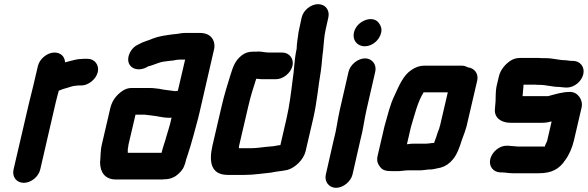

<svg xmlns="http://www.w3.org/2000/svg" viewBox="-20 -792 2820 921"><path d="M449 -446C457 -480 434 -510 400 -510H390C383 -510 376 -510 370 -509C361 -509 351 -508 339 -505C323 -500 308 -498 292 -493C291 -519 273 -540 241 -540C207 -540 170 -510 162 -476L138 -374C132 -350 124 -319 118 -293L45 21C37 56 59 85 94 85C129 85 165 56 173 21L246 -295C250 -314 258 -341 262 -357C273 -362 288 -367 300 -370C314 -374 332 -381 346 -381C351 -382 355 -382 360 -382H370C404 -382 441 -412 449 -446Z M833 -356H828C826 -355 823 -355 820 -355C817 -355 814 -355 811 -356C792 -359 764 -361 744 -366L726 -368C717 -369 708 -370 699 -370H612C595 -370 580 -365 566 -355C539 -336 518 -311 509 -273L469 -101C461 -68 463 -40 460 -12C461 33 482 69 537 69H747C754 69 761 69 768 68C797 68 820 58 839 39C861 18 866 2 873 -27C874 -31 876 -36 878 -42C889 -76 897 -101 907 -138C916 -173 929 -216 937 -252L1007 -556C1010 -569 1009 -582 1005 -594C996 -619 974 -634 939 -634H869C854 -634 840 -631 826 -629L806 -627C773 -622 743 -619 713 -607C691 -597 669 -593 648 -581C627 -572 612 -558 602 -537C574 -475 633 -438 690 -473C691 -473 691 -473 692 -474C706 -477 723 -484 737 -489C755 -496 774 -498 793 -500L812 -502C821 -504 831 -506 840 -506H868ZM595 -87C595 -92 596 -96 597 -101L630 -242H670C673 -242 677 -242 681 -241L699 -239C706 -238 713 -237 722 -236C745 -233 765 -227 790 -227C794 -227 799 -227 803 -228L796 -198C791 -179 785 -161 780 -144C771 -109 762 -90 755 -59H593C593 -69 592 -76 595 -87Z M1506 -772C1471 -772 1435 -743 1427 -708L1415 -652C1412 -641 1411 -631 1410 -622L1407 -602C1405 -589 1403 -571 1403 -558C1391 -505 1392 -457 1383 -403C1376 -347 1369 -288 1355 -226L1325 -96H1324L1310 -94C1297 -91 1287 -90 1273 -89C1243 -87 1215 -81 1183 -81H1126C1126 -85 1126 -89 1127 -93L1171 -282C1182 -330 1195 -371 1209 -414H1214C1223 -413 1231 -412 1240 -412H1304C1338 -412 1375 -442 1383 -476C1391 -510 1368 -540 1334 -540H1270C1251 -540 1236 -545 1217 -545C1214 -544 1210 -544 1206 -544H1191C1172 -544 1154 -538 1139 -526C1109 -502 1099 -476 1086 -434C1070 -383 1056 -338 1043 -282L999 -93C981 -13 993 47 1073 47H1153C1198 47 1237 40 1280 36C1306 30 1333 29 1359 23C1395 13 1436 -25 1446 -67L1483 -226C1501 -305 1506 -376 1519 -451C1524 -485 1525 -517 1530 -551C1534 -585 1534 -615 1542 -650L1555 -708C1563 -743 1541 -772 1506 -772Z M1652 -448 1610 -265C1599 -217 1594 -168 1581 -122L1543 45C1535 79 1558 109 1592 109C1626 109 1663 79 1671 45L1709 -122C1722 -169 1727 -217 1738 -265L1780 -448C1788 -482 1765 -512 1731 -512C1697 -512 1660 -482 1652 -448ZM1730 -570C1765 -570 1800 -599 1808 -634C1813 -654 1807 -669 1797 -682C1768 -722 1691 -692 1678 -637C1669 -600 1693 -570 1730 -570Z M2026 -103H1966C1957 -103 1945 -102 1932 -100L1951 -182C1969 -241 1983 -303 2012 -349H2128L2091 -190C2088 -183 2088 -179 2087 -176L2079 -155L2072 -133L2064 -112L2063 -107C2060 -106 2056 -106 2053 -106C2044 -105 2034 -103 2026 -103ZM1940 25H1996C2003 25 2012 24 2020 23L2036 21H2047C2061 20 2082 14 2094 12C2116 6 2136 -7 2153 -28C2173 -52 2185 -87 2195 -119L2203 -141C2209 -158 2212 -164 2218 -186L2269 -405C2277 -439 2255 -466 2224 -469C2215 -474 2206 -477 2195 -477H2014C1994 -477 1973 -470 1953 -456C1915 -431 1895 -383 1873 -335C1851 -291 1839 -237 1824 -185L1791 -43C1787 -27 1789 -11 1800 4C1814 26 1831 29 1865 29H1888C1903 29 1923 25 1940 25Z M2728 -500H2718C2709 -501 2701 -502 2694 -503C2662 -503 2632 -513 2598 -513H2579C2572 -514 2566 -514 2559 -514H2474C2457 -514 2440 -509 2426 -499C2402 -482 2380 -456 2373 -425L2363 -383C2361 -375 2360 -366 2359 -357L2358 -341C2358 -318 2357 -293 2354 -269C2350 -228 2383 -203 2429 -203H2580C2595 -203 2608 -205 2622 -209H2626L2605 -118C2603 -110 2596 -99 2594 -93V-89H2469C2464 -89 2459 -89 2454 -90C2442 -90 2427 -93 2417 -93H2411C2376 -94 2341 -64 2332 -30C2323 5 2346 34 2380 35H2386C2402 35 2421 39 2439 39H2564C2627 39 2663 19 2692 -25C2710 -49 2725 -84 2733 -118L2770 -277C2778 -313 2751 -352 2714 -351C2676 -351 2644 -340 2610 -331H2487C2487 -336 2487 -340 2488 -343C2488 -348 2489 -354 2489 -359L2491 -377C2490 -379 2491 -381 2491 -383C2491 -385 2492 -386 2493 -386H2546C2553 -385 2560 -385 2567 -385C2600 -385 2630 -375 2661 -375C2671 -375 2683 -372 2693 -372H2699C2734 -372 2770 -401 2778 -436C2786 -471 2763 -500 2728 -500Z"/></svg>

Font: Electronic
Style: SuThkIt
Weight: 900
Version: Version 1.011